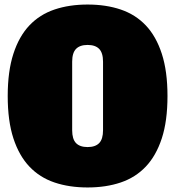

<svg xmlns="http://www.w3.org/2000/svg" viewBox="-20 -812 772 846"><path d="M366 -164Q400 -164 417 -181.5Q434 -199 434 -238V-540Q434 -579 417 -596.5Q400 -614 366 -614Q332 -614 315 -596.5Q298 -579 298 -540V-238Q298 -199 315 -181.5Q332 -164 366 -164ZM718 -389Q718 -279 693 -202.5Q668 -126 622.5 -78Q577 -30 512 -8Q447 14 366 14Q285 14 220 -8Q155 -30 109.5 -78Q64 -126 39 -202.5Q14 -279 14 -389Q14 -498 39 -575Q64 -652 109.5 -700Q155 -748 220 -770Q285 -792 366 -792Q447 -792 512 -770Q577 -748 622.5 -700Q668 -652 693 -575Q718 -498 718 -389Z"/></svg>

Font: Alfa Slab One
Style: Regular
Weight: 400
Designer: JM Sole
Foundry: JM Sole
Version: Version 1.001